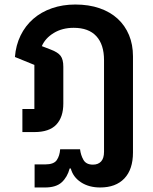

<svg xmlns="http://www.w3.org/2000/svg" viewBox="-20 -584 676 849"><path d="M133 143H180Q218 143 231 124Q244 105 246 76H334Q337 102 349 123Q361 144 391 144Q414 144 427 130Q440 116 440 87V-318Q440 -387 406 -424Q372 -461 306 -461Q255 -461 217.5 -438Q180 -415 165 -380L204 -365Q236 -353 248 -337Q260 -321 260 -289V-126Q260 -66 229 -33Q198 0 132 0H79V-102H132V-297L46 -332Q50 -384 71 -427Q92 -470 127 -500.5Q162 -531 209.5 -547.5Q257 -564 313 -564Q373 -564 420.5 -547.5Q468 -531 500.5 -501Q533 -471 550.5 -429Q568 -387 568 -335V90Q568 165 530 205Q492 245 423 245Q373 245 338 222Q303 199 293 161H288Q278 199 253 222Q228 245 179 245H133Z"/></svg>

Font: IBM Plex Sans Thai SmBld
Style: Regular
Weight: 600
Designer: Mike Abbink, Paul van der Laan, Pieter van Rosmalen, Ben Mitchell, Mark Frömberg
Foundry: Bold Monday
Version: Version 1.2